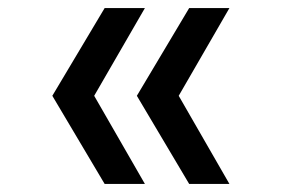

<svg xmlns="http://www.w3.org/2000/svg" viewBox="-20 -520 700 477"><path d="M450 -63H550L424 -282L550 -500H450L320 -282ZM110 -282 240 -63H340L214 -282L340 -500H240Z"/></svg>

Font: Uncut Plan8
Style: Regular
Weight: 400
Designer: Kasper Nordkvist
Foundry: UNCUT.wtf
Version: Version 1.002;Glyphs 3.1.2 (3151)